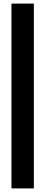

<svg xmlns="http://www.w3.org/2000/svg" viewBox="-20 -930 253 1070"><path d="M43.9 -910H168.7V120H43.9Z"/></svg>

Font: Big Shoulders Thin
Style: Regular
Weight: 100
Designer: Patric King
Foundry: XO Type Co
Version: Version 2.002